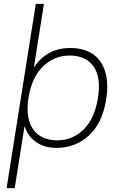

<svg xmlns="http://www.w3.org/2000/svg" viewBox="-20 -756 623 992"><path d="M14 216 165 -736H207L149 -369H135Q163 -434 216 -471Q269 -508 343 -508Q413 -508 459 -477Q505 -446 523.5 -386Q542 -326 528 -240Q509 -120 439.5 -56Q370 8 272 8Q202 8 157 -29Q112 -66 101 -131H111L56 216ZM276 -31Q356 -31 412.5 -87.5Q469 -144 486 -250Q503 -356 463.5 -412.5Q424 -469 339 -469Q260 -469 202 -412.5Q144 -356 127 -250Q111 -144 151.5 -87.5Q192 -31 276 -31Z"/></svg>

Font: Mulish ExtraLight
Style: Italic
Weight: 200
Italic angle: -9°
Designer: Vernon Adams
Foundry: Vernon Adams
Version: Version 3.603